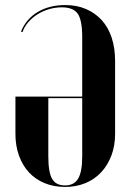

<svg xmlns="http://www.w3.org/2000/svg" viewBox="-20 -729 515 759"><path d="M305 -111Q305 -50 289 -23Q273 4 237 4Q201 4 186 -22Q171 -48 171 -111V-341H369V-347H41V-200Q41 -153 55 -114Q69 -75 94.5 -47.5Q120 -20 156.5 -5Q193 10 237 10Q281 10 317.5 -5Q354 -20 380 -48Q406 -76 420.5 -114.5Q435 -153 435 -200V-488Q435 -539 421.5 -580Q408 -621 382 -649.5Q356 -678 319.5 -693.5Q283 -709 238 -709Q175 -709 129 -681.5Q83 -654 63 -604L69 -602Q76 -623 91.5 -641Q107 -659 127.5 -672Q148 -685 173 -692.5Q198 -700 224 -700Q270 -700 287.5 -674.5Q305 -649 305 -582Z"/></svg>

Font: Moniqa Black
Style: Regular
Weight: 900
Designer: Rajesh Rajput
Foundry: Rajesh Rajput
Version: Version 1.000